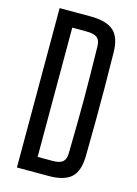

<svg xmlns="http://www.w3.org/2000/svg" viewBox="-121 -865 664 931"><g transform="rotate(15 211.0 -400.0)"><path d="M59.4 0V-800H213.5Q295 -800 330.9 -767.8Q366.8 -735.5 368 -661.8Q369.5 -568.4 370 -484.3Q370.5 -400.1 370 -316.1Q369.5 -232.2 368 -138.8Q366.8 -64.6 331.8 -32.3Q296.9 0 218.3 0ZM143.1 -75.6H218.3Q253.7 -75.6 268.8 -88.5Q284 -101.4 284.5 -131.6Q285.9 -206.1 286.8 -271.8Q287.8 -337.6 287.8 -400.3Q287.8 -463 286.8 -528.8Q285.9 -594.6 284.5 -669Q284 -699.1 268.1 -711.8Q252.2 -724.4 213.5 -724.4H143.1Z"/></g></svg>

Font: Big Shoulders Thin
Style: Regular
Weight: 100
Version: Version 2.002